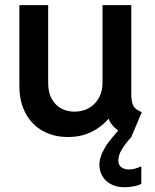

<svg xmlns="http://www.w3.org/2000/svg" viewBox="-20 -541 619 769"><path d="M57.6 -197.3V-520.5H172.9V-208Q172.9 -171.4 187 -145.5Q201.2 -119.6 224.9 -106.7Q248.5 -93.8 278.3 -93.8Q311 -93.8 336.7 -108.6Q362.3 -123.5 376.5 -149.7Q390.6 -175.8 390.6 -208V-520.5H505.9V-163.1Q506.3 -130.9 514.6 -116.2Q522.9 -101.6 547.9 -91.8L505.9 7.8Q481 35.6 467.3 58.6Q453.6 81.5 454.1 101.6Q453.6 119.6 465.8 128.7Q478 137.7 496.1 137.7Q519.5 137.7 545.9 125V195.3Q533.2 202.1 513.7 205.6Q494.1 209 478.5 209Q448.2 209 425.5 197.3Q402.8 185.5 390.6 165.3Q378.4 145 377.9 120.1Q378.4 94.7 389.9 70.3Q401.4 45.9 416.3 26.6Q431.2 7.3 453.6 -18.1Q424.8 -38.6 415.5 -64.5H414.1Q384.8 -30.8 344 -11.5Q303.2 7.8 252 7.8Q195.8 7.8 151.9 -16.4Q107.9 -40.5 82.8 -86.7Q57.6 -132.8 57.6 -197.3Z"/></svg>

Font: Reddit Sans Fudge SemiBold
Style: Regular
Weight: 600
Designer: Stephen Hutchings
Foundry: Reddit
Version: Version 1.011